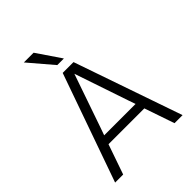

<svg xmlns="http://www.w3.org/2000/svg" viewBox="-246 -1004 1129 1129"><g transform="rotate(-45 318.5 -439.5)"><path d="M204 -284 189 -242H450L435 -285L321 -622Q308 -582 204 -284ZM105 0H38L276 -674H366L599 0H532L468 -187H170ZM341 -729H286L158 -879H239Z"/></g></svg>

Font: Hind Siliguri Light
Style: Regular
Weight: 300
Designer: Jyotish Sonowal
Foundry: Indian Type Foundry
Version: Version 1.001;PS 1.0;hotconv 1.0.86;makeotf.lib2.5.63406; tt